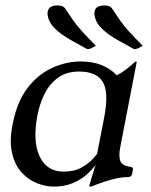

<svg xmlns="http://www.w3.org/2000/svg" viewBox="-20 -678 556 709"><path d="M364.5 -243.2Q382.8 -337.2 359.5 -375.5Q336.2 -413.8 272.2 -413.8Q224.2 -413.8 193 -390.2Q161.8 -366.8 143.9 -330.1Q126 -293.5 118.2 -252Q100 -155.8 126.6 -100Q153.2 -44.2 214.8 -44.2Q254 -44.2 281.4 -59.6Q308.8 -75 323.1 -91.4Q337.5 -107.8 338.5 -109.8ZM423.8 -133Q417.8 -102 424.1 -84Q430.5 -66 461.8 -62Q472.8 -61 470.8 -50L467.8 -36Q465.8 -24 451.8 -24Q431.2 -24 408.9 -19Q386.5 -14 364 -6.5Q341.5 1 319.5 10Q318.5 11 313.5 11H311.5Q309.5 11 309.5 8Q311.5 2 320.5 -29Q329.5 -60 340.5 -90H345.5Q341.5 -81 329.4 -64.5Q317.2 -48 296.8 -30.5Q276.2 -13 246.6 -1Q217 11 178 11Q148 11 116.5 -1.5Q85 -14 60 -41Q35 -68 24.5 -112.5Q14 -157 27 -221Q43 -303 82 -353.5Q121 -404 173 -427.5Q225 -451 278 -451Q363 -451 411 -400Q428.8 -408.8 444.1 -420.6Q459.5 -432.5 469.9 -441.8Q480.2 -451 482.8 -451Q485.8 -451 484.8 -449ZM507 -509 492.8 -501.2Q484 -496.8 480.2 -496.8Q477.8 -496 474.9 -497.2Q472 -498.5 469.5 -499.5Q441.8 -514.5 411.4 -531.9Q381 -549.2 357.9 -570.6Q334.8 -592 329.5 -619Q326 -637.5 334.9 -647.8Q343.8 -658 365.8 -658Q374 -658 381.5 -655.6Q389 -653.2 394.2 -646Q410.5 -621 423.6 -602.2Q436.8 -583.5 455.9 -562.4Q475 -541.2 507 -509ZM334 -509 319.8 -501.2Q311 -496.8 307.2 -496.8Q304.8 -496 301.9 -497.2Q299 -498.5 296.5 -499.5Q268.8 -514.5 238.4 -531.9Q208 -549.2 184.9 -570.6Q161.8 -592 156.5 -619Q153 -637.5 161.9 -647.8Q170.8 -658 192.8 -658Q201 -658 208.5 -655.6Q216 -653.2 221.2 -646Q237.5 -621 250.6 -602.2Q263.8 -583.5 282.9 -562.4Q302 -541.2 334 -509Z"/></svg>

Font: Young Serif Light
Style: Italic
Weight: 300
Italic angle: -10.979°
Designer: Bastien Sozeau
Foundry: NBR — Bastien Sozeau
Version: Version 5.001